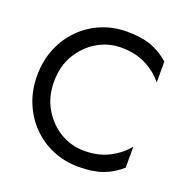

<svg xmlns="http://www.w3.org/2000/svg" viewBox="-128 -831 941 962"><g transform="rotate(20 342.5 -350.0)"><path d="M130 -350Q130 -269 166.5 -207Q203 -145 262 -110Q321 -75 390 -75Q464 -75 521 -104Q578 -133 615 -179V-67Q571 -28 519 -9Q467 10 390 10Q317 10 253.5 -16.5Q190 -43 142 -91.5Q94 -140 67 -206Q40 -272 40 -350Q40 -428 67 -494Q94 -560 142 -608.5Q190 -657 253.5 -683.5Q317 -710 390 -710Q467 -710 519 -691Q571 -672 615 -633V-521Q578 -568 521 -596.5Q464 -625 390 -625Q321 -625 262 -590Q203 -555 166.5 -493.5Q130 -432 130 -350Z"/></g></svg>

Font: Von Book
Style: Regular
Weight: 400
Version: Version 4.000; ttfautohint (v1.8.4.7-5d5b)